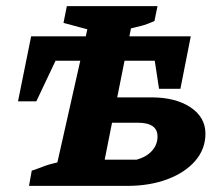

<svg xmlns="http://www.w3.org/2000/svg" viewBox="-20 -609 720 629"><path d="M75 0 84 -50Q100 -55 120.5 -63Q141 -71 168 -77L243 -410H162L99 -277H39L82 -490H261L266 -513L188 -534L199 -589H496L486 -540Q461 -529 443.5 -524.5Q426 -520 409 -516L404 -490H605L571 -318H501L487 -410H388L364 -290H476Q555 -290 604 -257.5Q653 -225 653 -171Q653 -121 620 -82.5Q587 -44 529 -22Q471 0 396 0ZM323 -86H428Q460 -95 478 -115Q496 -135 496 -162Q496 -207 431 -207H347Z"/></svg>

Font: Piazzolla SC
Style: Bold Italic
Weight: 700
Italic angle: -11.3°
Designer: Juan Pablo del Peral
Foundry: Huerta Tipografica
Version: Version 1.330